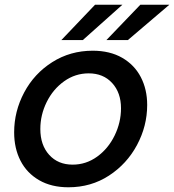

<svg xmlns="http://www.w3.org/2000/svg" viewBox="-20 -783 738 814"><path d="M40 -222Q40 -311 82.5 -391Q125 -471 201.5 -519.5Q278 -568 373 -568Q446 -568 498 -538Q550 -508 577 -456Q604 -404 604 -338Q604 -249 561 -168.5Q518 -88 442 -38.5Q366 11 270 11Q198 11 146 -19Q94 -49 67 -101.5Q40 -154 40 -222ZM493 -324Q493 -390 455.5 -431Q418 -472 356 -472Q299 -472 252 -438.5Q205 -405 178 -350.5Q151 -296 151 -236Q151 -168 188.5 -126.5Q226 -85 288 -85Q345 -85 392 -119Q439 -153 466 -208.5Q493 -264 493 -324ZM331 -613H240L383 -763H499ZM522 -613H431L575 -763H698Z"/></svg>

Font: Open Sauce Sans Medium Italic
Style: Regular
Weight: 500
Italic angle: -10°
Designer: Alfredo Marco Pradil
Foundry: Creative Sauce Fz LLC
Version: Version 1.477